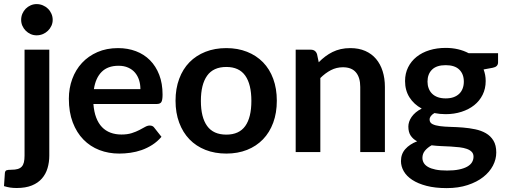

<svg xmlns="http://www.w3.org/2000/svg" viewBox="-58 -762 2532 962"><path d="M189 -513V17.5Q189 51 180.2 80.5Q171.5 110 152.2 132.2Q133 154.5 101.8 167.2Q70.5 180 25.5 180Q8 180 -7 177.8Q-22 175.5 -38 170.5L-33.5 104Q-32 94 -25.5 91.2Q-19 88.5 -0.5 88.5Q18 88.5 30.8 84.8Q43.5 81 51 72.8Q58.5 64.5 61.8 51Q65 37.5 65 17.5V-513ZM206 -662.5Q206 -646.5 199.5 -632.5Q193 -618.5 182.2 -608Q171.5 -597.5 156.8 -591.2Q142 -585 125.5 -585Q109.5 -585 95.5 -591.2Q81.5 -597.5 71 -608Q60.5 -618.5 54.2 -632.5Q48 -646.5 48 -662.5Q48 -679 54.2 -693.5Q60.5 -708 71 -718.5Q81.5 -729 95.5 -735.2Q109.5 -741.5 125.5 -741.5Q142 -741.5 156.8 -735.2Q171.5 -729 182.2 -718.5Q193 -708 199.5 -693.5Q206 -679 206 -662.5Z M533.5 -521Q582 -521 623 -505.5Q664 -490 693.5 -460.2Q723 -430.5 739.8 -387.2Q756.5 -344 756.5 -288.5Q756.5 -260.5 750.5 -250.8Q744.5 -241 727.5 -241H410Q413 -201.5 424 -172.8Q435 -144 453 -125.2Q471 -106.5 495.8 -97.2Q520.5 -88 550.5 -88Q580.5 -88 602.2 -95Q624 -102 640.2 -110.5Q656.5 -119 668.8 -126Q681 -133 692.5 -133Q708 -133 715.5 -121.5L751 -76.5Q730.5 -52.5 705 -36.2Q679.5 -20 651.8 -10.2Q624 -0.5 595.2 3.5Q566.5 7.5 539.5 7.5Q486 7.5 440 -10.2Q394 -28 360 -62.8Q326 -97.5 306.5 -148.8Q287 -200 287 -267.5Q287 -320 304 -366.2Q321 -412.5 352.8 -446.8Q384.5 -481 430.2 -501Q476 -521 533.5 -521ZM536 -432.5Q482 -432.5 451.5 -402Q421 -371.5 412.5 -315.5H645.5Q645.5 -339.5 638.8 -360.8Q632 -382 618.5 -398Q605 -414 584.2 -423.2Q563.5 -432.5 536 -432.5Z M1076 -521Q1133 -521 1179.8 -502.5Q1226.5 -484 1259.8 -450Q1293 -416 1311 -367Q1329 -318 1329 -257.5Q1329 -196.5 1311 -147.5Q1293 -98.5 1259.8 -64Q1226.5 -29.5 1179.8 -11Q1133 7.5 1076 7.5Q1018.5 7.5 971.5 -11Q924.5 -29.5 891.2 -64Q858 -98.5 839.8 -147.5Q821.5 -196.5 821.5 -257.5Q821.5 -318 839.8 -367Q858 -416 891.2 -450Q924.5 -484 971.5 -502.5Q1018.5 -521 1076 -521ZM1076 -87.5Q1140 -87.5 1170.8 -130.5Q1201.5 -173.5 1201.5 -256.5Q1201.5 -339.5 1170.8 -383Q1140 -426.5 1076 -426.5Q1011 -426.5 979.8 -382.8Q948.5 -339 948.5 -256.5Q948.5 -174 979.8 -130.8Q1011 -87.5 1076 -87.5Z M1423.5 0V-513H1499Q1523 -513 1530.5 -490.5L1539 -450Q1554.5 -466 1571.8 -479Q1589 -492 1608.2 -501.5Q1627.5 -511 1649.5 -516Q1671.5 -521 1697.5 -521Q1739.5 -521 1772 -506.8Q1804.5 -492.5 1826.2 -466.8Q1848 -441 1859.2 -405.2Q1870.5 -369.5 1870.5 -326.5V0H1747V-326.5Q1747 -373.5 1725.5 -399.2Q1704 -425 1660 -425Q1628 -425 1600 -410.5Q1572 -396 1547 -371V0Z M2175 -522Q2208 -522 2236.8 -515.2Q2265.5 -508.5 2290 -495.5H2437.5V-449.5Q2437.5 -427.5 2411 -422.5L2365 -414Q2370 -401 2372.8 -386.5Q2375.5 -372 2375.5 -356Q2375.5 -318 2360.2 -287.2Q2345 -256.5 2318 -235Q2291 -213.5 2254.2 -201.8Q2217.5 -190 2175 -190Q2146 -190 2118.5 -195.5Q2094.5 -181 2094.5 -163Q2094.5 -147.5 2108.8 -140.2Q2123 -133 2146.5 -130Q2170 -127 2200 -126.2Q2230 -125.5 2261.5 -123Q2293 -120.5 2323 -114.2Q2353 -108 2376.5 -94.5Q2400 -81 2414.2 -57.8Q2428.5 -34.5 2428.5 2Q2428.5 36 2411.8 68Q2395 100 2363.2 125Q2331.5 150 2285.2 165.2Q2239 180.5 2180 180.5Q2122 180.5 2079 169.2Q2036 158 2007.5 139.2Q1979 120.5 1965 96Q1951 71.5 1951 45Q1951 9.5 1972.8 -15Q1994.5 -39.5 2032 -54Q2012 -64.5 2000 -82Q1988 -99.5 1988 -128Q1988 -139.5 1992 -151.8Q1996 -164 2004.2 -176Q2012.5 -188 2025.2 -198.8Q2038 -209.5 2055 -218Q2016 -239 1993.8 -274Q1971.5 -309 1971.5 -356Q1971.5 -394 1986.8 -424.8Q2002 -455.5 2029.2 -477.2Q2056.5 -499 2093.8 -510.5Q2131 -522 2175 -522ZM2314.5 23Q2314.5 8 2305.5 -1.2Q2296.5 -10.5 2281 -16Q2265.5 -21.5 2244.8 -24Q2224 -26.5 2200.8 -27.8Q2177.5 -29 2152.8 -30Q2128 -31 2104.5 -34Q2084 -22.5 2071.2 -7Q2058.5 8.5 2058.5 29Q2058.5 42.5 2065.2 54.2Q2072 66 2086.8 74.5Q2101.5 83 2125 87.8Q2148.5 92.5 2182.5 92.5Q2217 92.5 2242 87.2Q2267 82 2283.2 72.8Q2299.5 63.5 2307 50.8Q2314.5 38 2314.5 23ZM2175 -269Q2198 -269 2215 -275.2Q2232 -281.5 2243.2 -292.5Q2254.5 -303.5 2260.2 -319Q2266 -334.5 2266 -353Q2266 -391 2243.2 -413.2Q2220.5 -435.5 2175 -435.5Q2129.5 -435.5 2106.8 -413.2Q2084 -391 2084 -353Q2084 -335 2089.8 -319.5Q2095.5 -304 2106.8 -292.8Q2118 -281.5 2135.2 -275.2Q2152.5 -269 2175 -269Z"/></svg>

Font: Lato
Style: Bold
Weight: 700
Designer: Lukasz Dziedzic
Foundry: tyPoland Lukasz Dziedzic
Version: Version 2.007; 2014-02-27